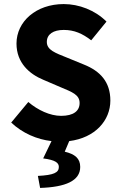

<svg xmlns="http://www.w3.org/2000/svg" viewBox="-20 -684 595 943"><path d="M522 -190C522 -282 472 -335 392 -367L309 -401C252 -424 210 -438 210 -478C210 -516 242 -537 293 -537C345 -537 385 -519 428 -486L503 -578C447 -634 368 -664 293 -664C157 -664 61 -578 61 -470C61 -375 125 -320 193 -292L277 -256C334 -232 371 -219 371 -178C371 -139 341 -115 280 -115C226 -115 166 -143 119 -183L35 -82C90 -30 162 1 233 9L192 94C253 102 269 116 269 136C269 164 244 176 166 180L177 239C302 235 374 204 374 136C374 94 348 73 298 61L320 9C448 -7 522 -93 522 -190Z"/></svg>

Font: Cambridge Sans Bold
Style: Regular
Weight: 700
Version: Version 2.020;PS 002.020;hotconv 1.0.88;makeotf.lib2.5.64775